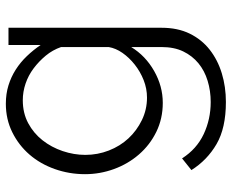

<svg xmlns="http://www.w3.org/2000/svg" viewBox="-88 -482 793 657"><g transform="rotate(-90 308.5 -153.5)"><path d="M285 7Q231 7 186 -15Q141 -37 108.5 -74.5Q76 -112 58.5 -160Q41 -208 41 -259Q41 -313 58.5 -362.5Q76 -412 108 -449Q140 -486 184.5 -508Q229 -530 282 -530Q316 -530 345 -521Q374 -512 399 -496Q424 -480 445 -458Q466 -436 483 -411V-521H542V3Q542 58 522 99Q502 140 467 167.5Q432 195 386 209Q340 223 288 223Q199 223 144 191Q89 159 55 105L95 73Q127 123 178 147Q229 171 288 171Q326 171 360.5 160.5Q395 150 420.5 129Q446 108 461 77Q476 46 476 3V-101Q446 -52 394 -22.5Q342 7 285 7ZM303 -47Q334 -47 363 -58.5Q392 -70 416 -89Q440 -108 456 -131Q472 -154 476 -178V-341Q466 -370 446.5 -393.5Q427 -417 403 -435Q379 -453 351 -462.5Q323 -472 294 -472Q250 -472 215.5 -453.5Q181 -435 157 -404.5Q133 -374 120 -335.5Q107 -297 107 -258Q107 -216 122 -177.5Q137 -139 163.5 -110.5Q190 -82 226 -64.5Q262 -47 303 -47Z"/></g></svg>

Font: Rising Sun Light
Style: Regular
Weight: 300
Designer: Matt McInerney, Pablo Impallari, Rodrigo Fuenzalida (Raleway font), Stephen Hutchings (Greek), Cristiano Sobral (main ch
Foundry: The Rising Sun Project Authors
Version: Version 4.327; ttfautohint (v1.8.4.7-5d5b-dirty)